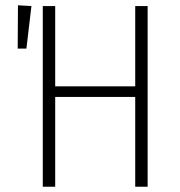

<svg xmlns="http://www.w3.org/2000/svg" viewBox="-20 -707 680 727"><path d="M492 0V-340H189V0H142V-684H189V-380H492V-684H539V0ZM48 -687 99 -684 80 -523H47Z"/></svg>

Font: Fira Sans Condensed ExtraLight
Style: Regular
Weight: 275
Width: 3
Designer: Carrois Corporate & Edenspiekermann AG
Foundry: Carrois Corporate GbR & Edenspiekermann AG
Version: Version 4.203